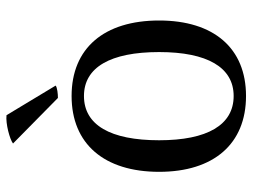

<svg xmlns="http://www.w3.org/2000/svg" viewBox="-113 -650 776 590"><g transform="rotate(-90 275.0 -355.0)"><path d="M129 -703 269 -565C281 -565 301 -567 307 -572L216 -723C190 -726 142 -713 129 -703ZM275 13C422 13 507 -86 507 -254C507 -423 422 -523 275 -523C128 -523 42 -423 42 -254C42 -86 128 13 275 13ZM275 -25C186 -25 139 -106 139 -254C139 -404 186 -485 275 -485C363 -485 410 -404 410 -254C410 -106 363 -25 275 -25Z"/></g></svg>

Font: Arima Koshi Medium
Style: Regular
Weight: 500
Designer: Joana Correia and Natanael Gama
Foundry: NDISCOVER
Version: Version 1.019;PS 001.019;hotconv 1.0.88;makeotf.lib2.5.64775